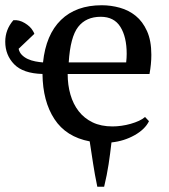

<svg xmlns="http://www.w3.org/2000/svg" viewBox="-20 -532 644 732"><path d="M548 -70Q533 -39 493 -16.5Q453 6 405 11Q400 55 394 94.5Q388 134 377 180H351Q341 132 335 92Q329 52 322 7Q232 -10 187.5 -78Q143 -146 142 -250Q68 -252 34 -287Q0 -322 0 -373Q0 -419 31 -455Q53 -457 74.5 -444Q96 -431 105 -415Q107 -412 108.5 -409Q110 -406 111 -403L51 -346Q54 -332 63.5 -322.5Q73 -313 86 -307Q99 -301 114.5 -298Q130 -295 144 -294Q155 -400 212.5 -456Q270 -512 368 -512Q403 -512 437 -502.5Q471 -493 497.5 -471.5Q524 -450 540.5 -413.5Q557 -377 557 -323Q557 -288 550 -250H238Q238 -208 248.5 -171.5Q259 -135 280 -108Q301 -81 333 -65.5Q365 -50 409 -50Q425 -50 443 -52.5Q461 -55 478.5 -60Q496 -65 510 -71.5Q524 -78 533 -86ZM364 -468Q308 -468 278 -429.5Q248 -391 242 -294H461Q462 -303 462.5 -311Q463 -319 463 -327Q463 -391 439 -429.5Q415 -468 364 -468Z"/></svg>

Font: PT Serif
Style: Regular
Weight: 400
Designer: A.Korolkova, O.Umpeleva, V.Yefimov
Foundry: ParaType Ltd
Version: Version 1.000W OFL; ttfautohint (v1.6)